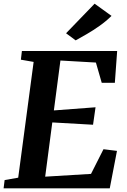

<svg xmlns="http://www.w3.org/2000/svg" viewBox="-26 -1019 689 1039"><path d="M-6.5 0 -1 -44.5 72.5 -57.5 156 -684 87 -696 92.5 -743H608L595.5 -571H524.5L493 -680.5L301 -691.5L265.5 -421.5L491 -438.5L477.5 -344L257 -356.5L218.5 -63L466.5 -78L534 -211.5L607 -202.5L568 0ZM383.5 -800.5 331.5 -839 486 -999 577.5 -933Q548 -904 513 -879.2Q478 -854.5 444 -834.8Q410 -815 383.5 -800.5Z"/></svg>

Font: Merriweather 28pt
Style: Bold Italic
Weight: 700
Italic angle: -7.8°
Version: Version 2.101